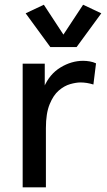

<svg xmlns="http://www.w3.org/2000/svg" viewBox="-20 -799 457 819"><path d="M76.7 0V-527.3H170.9V-413.6L167.5 -427.2Q191.4 -482.9 238 -511.2Q284.7 -539.6 334.5 -539.6Q348.6 -539.6 362.8 -537.1Q377 -534.7 389.6 -528.8L378.4 -438.5Q350.6 -447.3 323.2 -447.3Q304.7 -447.3 279.5 -440.2Q254.4 -433.1 231 -413.1Q207.5 -393.1 191.7 -354.2Q175.8 -315.4 175.8 -252.4V0ZM167 -778.8 250.5 -651.4 334.5 -778.8 412.1 -742.2 306.6 -598.1H194.8L89.4 -742.2Z"/></svg>

Font: Schibsted Grotesk Medium
Style: Regular
Weight: 500
Designer: Bakken & Baeck AS, Henrik Kongsvoll
Foundry: Schibsted ASA
Version: Version 1.100;gftools[0.9.25]